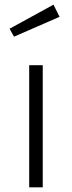

<svg xmlns="http://www.w3.org/2000/svg" viewBox="-20 -802 307 822"><path d="M163 0H105V-523H163ZM40 -645 21 -679 209 -782 235 -730Z"/></svg>

Font: Trujillo Light
Style: Regular
Weight: 300
Designer: Fira Sans original fonts by bBox Type GmbH, Carrois Corporate GbR, & Edenspiekermann AG / Changes by Cristiano Sobral
Foundry: Fira Sans original fonts by bBox Type GmbH, Carrois Corporate GbR, & Edenspiekermann AG / Changes by Cristiano Sobral
Version: Version 4.301;July 28, 2020;FontCreator 13.0.0.2655 64-bit